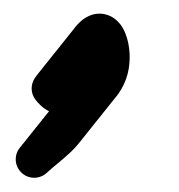

<svg xmlns="http://www.w3.org/2000/svg" viewBox="-20 -282 257 276"><path d="M160.1 -234.4C157.7 -239.8 155 -246.2 147 -253.3C143.3 -256.7 137 -260.4 130 -261.7C122.8 -263.2 115.6 -262.1 110.6 -260.2C100.3 -256.1 95.7 -251.2 91.6 -247C89.3 -244.5 87.3 -242.1 85.6 -239.7C84.4 -238.3 83.3 -236.9 82.3 -235.6C81.2 -234.2 80 -232.8 79 -231.5C77.9 -230.1 76.8 -228.7 75.8 -227.4C74.6 -226 73.5 -224.6 72.5 -223.3C71.4 -221.9 70.2 -220.6 69.2 -219.2C68.1 -217.8 66.9 -216.5 66 -215.1C64.8 -213.7 63.7 -212.4 62.7 -211C61.5 -209.7 60.4 -208.3 59.4 -206.9C58.3 -205.6 57.1 -204.2 56.1 -202.9C55 -201.5 53.8 -200.1 52.9 -198.8C51.7 -197.4 50.6 -196 49.6 -194.7C48.4 -193.3 47.3 -191.9 46.3 -190.6C45.2 -189.2 44 -187.8 43 -186.5C41.9 -185.1 40.8 -183.7 39.8 -182.4C38.6 -181 37.5 -179.7 36.5 -178.3C34 -175.3 31.8 -172.3 29.9 -169.5C23.7 -160.1 23.9 -147.4 31.4 -138.2C33 -136.2 35.2 -133.5 38.3 -130.6C41.4 -127.6 45.6 -124.6 49.7 -122.5C50 -122.3 50.2 -122.3 50.5 -122.2C50.1 -121.7 49.8 -121.2 49.4 -120.7C48.2 -119.4 47.1 -118 46.1 -116.6C44.9 -115.3 43.8 -113.9 42.9 -112.5C41.6 -111.2 40.5 -109.8 39.6 -108.4C38.4 -107.1 37.3 -105.7 36.3 -104.3C35.1 -103 34 -101.7 33.1 -100.2C31.8 -98.9 30.7 -97.6 29.8 -96.1C28.5 -94.8 27.5 -93.5 26.5 -92C25.3 -90.7 24.2 -89.4 23.2 -87.9C22 -86.7 20.9 -85.3 20 -83.8C18.7 -82.6 17.6 -81.2 16.7 -79.8C15.5 -78.5 14.4 -77.1 13.4 -75.7C12.2 -74.4 11.1 -73 10.2 -71.6C0.3 -61.4 0 -45.3 9.8 -34.9C19.8 -24.1 36.7 -23.6 47.4 -33.7C56.6 -42.3 67.7 -50.5 79.9 -61.8C85.1 -66.6 90.4 -72.1 95.4 -78.6C96.5 -79.9 97.6 -81.3 98.7 -82.7C99.8 -84 100.9 -85.4 102 -86.8C103.1 -88.1 104.1 -89.5 105.2 -90.9C106.3 -92.2 107.4 -93.6 108.5 -95C109.6 -96.3 110.7 -97.7 111.8 -99.1C112.9 -100.4 114 -101.8 115 -103.2C116.1 -104.5 117.2 -105.8 118.3 -107.3C119.4 -108.6 120.5 -109.9 121.6 -111.3C122.7 -112.7 123.8 -114 124.9 -115.4C126 -116.7 127 -118.1 128.1 -119.5C129.2 -120.8 130.3 -122.2 131.4 -123.6C132.5 -124.9 133.6 -126.3 134.7 -127.7C135.8 -129 136.9 -130.4 137.9 -131.8C139 -133.1 140.1 -134.5 141.2 -135.9C142.3 -137.2 143.4 -138.6 144.5 -140C146.5 -142.3 148.4 -144.7 150.3 -147.4C155.9 -155.4 160.6 -165 163.3 -175.1C166 -185.1 166.7 -195.3 166.3 -204.6C165.7 -214.2 164.4 -223.5 160.1 -234.4Z"/></svg>

Font: Ambarawa
Style: Script
Weight: 500
Foundry: Ekosamp
Version: Version 1.001;